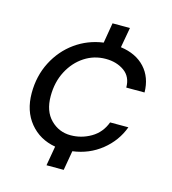

<svg xmlns="http://www.w3.org/2000/svg" viewBox="-106 -686 780 873"><g transform="rotate(15 284.5 -249.5)"><path d="M193 101 209 9Q134 -4 88.5 -59.5Q43 -115 43 -199Q43 -280 77 -346Q111 -412 169 -453.5Q227 -495 300 -505L316 -600H398L381 -505Q454 -495 495.5 -450Q537 -405 538 -334H452Q452 -385 416 -410.5Q380 -436 329 -436Q274 -436 229 -406.5Q184 -377 157 -325.5Q130 -274 130 -208Q130 -137 169 -98Q208 -59 263 -59Q314 -59 358.5 -85Q403 -111 422 -162H508Q483 -94 425 -47.5Q367 -1 290 9L274 101Z"/></g></svg>

Font: DeepMind Sans
Style: Italic
Weight: 400
Italic angle: -10°
Designer: Jonny Pinhorn / Modifications: Colophon Foundry
Foundry: Colophon Foundry
Version: Version 1.002; ttfautohint (v1.8.2)